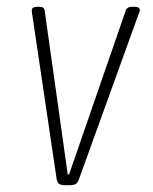

<svg xmlns="http://www.w3.org/2000/svg" viewBox="-20 -545 452 567"><path d="M174 2Q160 2 154.5 -2Q149 -6 147 -18L76 -497Q74 -505 74 -515Q74 -521 79 -523Q84 -525 91 -525H97Q111 -525 112 -513L180 -30H184L351 -513Q355 -525 370 -525H378Q393 -525 393 -515Q393 -512 390.5 -506Q388 -500 387 -497L214 -18Q210 -6 204 -2Q198 2 184 2Z"/></svg>

Font: Asap Condensed Condensed Thin
Style: Italic
Weight: 100
Width: 3
Italic angle: -6°
Designer: Pablo Cosgaya
Foundry: Omnibus-Type
Version: Version 3.001; ttfautohint (v1.8.4.7-5d5b)